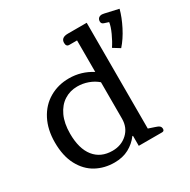

<svg xmlns="http://www.w3.org/2000/svg" viewBox="-162 -862 1017 1028"><g transform="rotate(-30 347.0 -348.5)"><path d="M36 -240Q36 -319 66.5 -378Q97 -437 151 -468.5Q205 -500 272 -500Q348 -500 412 -459V-654H364Q345 -654 345 -677Q345 -710 388 -710H504V-56L543 -43Q560 -38 567 -31.5Q574 -25 574 -14Q574 0 560 0H416V-62H412Q387 -28 349 -7.5Q311 13 260 13Q198 13 147.5 -14.5Q97 -42 66.5 -99Q36 -156 36 -240ZM554 -526Q573 -554 590 -591.5Q607 -629 610 -653L582 -662Q568 -667 568 -680Q568 -693 575.5 -700.5Q583 -708 597 -708Q600 -708 610 -706L694 -687Q682 -641 655.5 -589Q629 -537 596 -500ZM411 -171V-396Q387 -417 355 -428.5Q323 -440 289 -440Q244 -440 208 -417Q172 -394 151 -349Q130 -304 130 -240Q130 -147 170 -97Q210 -47 282 -47Q337 -47 374 -81.5Q411 -116 411 -171Z"/></g></svg>

Font: Maitree Medium
Style: Regular
Weight: 500
Designer: CadsonDemak Team
Foundry: CadsonDemak
Version: Version 1.010